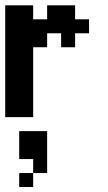

<svg xmlns="http://www.w3.org/2000/svg" viewBox="-20 -449 415 736"><path d="M107.1 -428.6V-375H160.7V-428.6H267.9V-375H321.4V-321.4H267.9V-267.9H214.3V-321.4H160.7V-267.9H107.1V0H0V-428.6ZM160.7 53.6V214.3H107.1V160.7H53.6V53.6ZM107.1 214.3V267.9H53.6V214.3Z"/></svg>

Font: Jersey 10
Style: Regular
Weight: 400
Designer: Sarah Cadigan-Fried
Version: Version 1.000